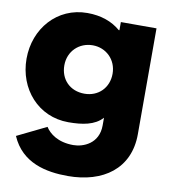

<svg xmlns="http://www.w3.org/2000/svg" viewBox="-120 -896 1265 1411"><g transform="rotate(10 512.5 -190.5)"><path d="M56 188C137 376 321 412 482 412C745 412 936 278 936 20V-770H670V-709H665C602 -763 519 -793 417 -793C192 -793 34 -610 34 -385C34 -160 192 22 417 22C522 22 613 7 670 -56V1C670 138 556 181 482 181C366 181 302 128 273 82ZM316 -385C316 -491 396 -566 497 -566C596 -566 676 -491 676 -385C676 -280 601 -205 497 -205C389 -205 316 -280 316 -385Z"/></g></svg>

Font: Hussar Dziwak
Style: Regular
Weight: 400
Version: Version 1.022